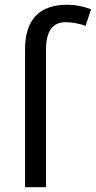

<svg xmlns="http://www.w3.org/2000/svg" viewBox="-20 -785 402 805"><path d="M254.9 -691.9Q172.9 -691.9 172.9 -577.1V0H85V-577.1Q85 -765.1 262.2 -765.1Q311 -765.1 361.8 -746.1L338.9 -676.8Q294.9 -691.9 254.9 -691.9Z"/></svg>

Font: NotoSans
Style: Regular
Weight: 400
Designer: Monotype Design team
Foundry: Monotype Imaging Inc.
Version: Version 1.04